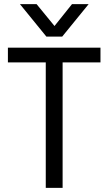

<svg xmlns="http://www.w3.org/2000/svg" viewBox="-20 -903 522 923"><path d="M279 -727H203L76 -883H156L242 -778L326 -883H406ZM463 -674V-603H281V0H200V-603H18V-674Z"/></svg>

Font: Hind Regular
Style: Regular
Weight: 400
Designer: Manushi Parikh, Satya Rajpurohit
Foundry: Indian Type Foundry
Version: Version 1.201;PS 1.0;hotconv 1.0.78;makeotf.lib2.5.61930; tt